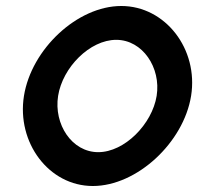

<svg xmlns="http://www.w3.org/2000/svg" viewBox="-20 -610 662 641"><path d="M290 11C437 11 593 -134 618 -290C643 -446 532 -590 385 -590C238 -590 85 -446 60 -290C35 -134 143 11 290 11ZM368 -477C456 -477 518 -384 503 -290C488 -196 396 -102 308 -102C220 -102 159 -195 174 -290C189 -385 280 -477 368 -477Z"/></svg>

Font: Charger Pro
Style: BlkNarObl
Weight: 900
Designer: Jasper
Foundry: Cannot Into Space Fonts
Version: Version 1.09